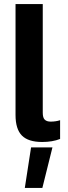

<svg xmlns="http://www.w3.org/2000/svg" viewBox="-20 -694 338 952"><path d="M189 10Q120 10 88.5 -22Q57 -54 57 -124V-674H192V-135Q192 -110 202 -100.5Q212 -91 231 -91Q257 -91 278 -98V-5Q240 10 189 10ZM103 238 134 37H240L190 238Z"/></svg>

Font: Kanit Medium
Style: Regular
Weight: 500
Designer: Katatrad Team
Foundry: CadsonDemak
Version: Version 2.000; ttfautohint (v1.8.3)